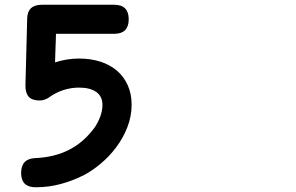

<svg xmlns="http://www.w3.org/2000/svg" viewBox="-20 -667 1244 807"><path d="M460 -647Q521 -647 521 -585.9Q521 -524.9 460 -524.9H215.3Q214.8 -508.3 214.4 -494.9Q213.9 -481.4 213.4 -468.3Q212.9 -455.1 212.4 -439.9Q211.9 -424.8 211.4 -404.8Q237.3 -413.1 262 -417Q286.6 -420.9 312.5 -420.9Q362.3 -420.9 403.1 -407.5Q443.8 -394 472.7 -368.9Q501.5 -343.8 517.3 -307.9Q533.2 -272 533.2 -227.1Q533.2 -178.2 515.4 -132.6Q497.6 -86.9 468.5 -48.1Q439.5 -9.3 402.3 21.7Q365.2 52.7 326.7 72.3V71.8Q285.2 92.8 235.1 106.4Q185.1 120.1 129.9 120.1Q68.8 120.1 68.8 60.1Q68.8 0.5 127 -2.4Q209.5 -5.9 271.7 -38.1Q334 -70.3 378.9 -132.8Q393.1 -154.3 401.9 -178.5Q410.6 -202.6 410.6 -226.1Q410.6 -262.2 384.5 -280.5Q358.4 -298.8 312 -298.8Q278.3 -298.8 245.4 -288.1Q212.4 -277.3 182.1 -254.9Q163.6 -244.6 147 -244.6Q115.2 -244.6 101.1 -260Q86.9 -275.4 86.9 -307.1L94.2 -586.9Q94.7 -647 155.8 -647Z"/></svg>

Font: Erica Type
Style: Bold Italic
Weight: 700
Monospace: yes
Designer: Peter Wiegel
Foundry: Peter Wiegel
Version: Version 1.000 2010 initial release